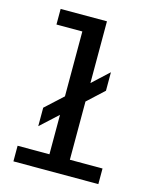

<svg xmlns="http://www.w3.org/2000/svg" viewBox="-113 -826 726 903"><g transform="rotate(15 250.0 -375.0)"><path d="M40 0V-76H195V-268L110 -190V-280L195 -358V-674H69V-750H294.5V-449.5L374.5 -523.5V-433.5L294.5 -359.5V-76H453.5V0Z"/></g></svg>

Font: Trispace
Style: Regular
Weight: 400
Designer: Tyler Finck
Foundry: Etcetera Type Company
Version: Version 1.210; ttfautohint (v1.8.3)